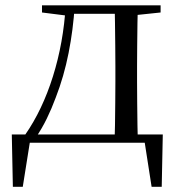

<svg xmlns="http://www.w3.org/2000/svg" viewBox="-20 -536 670 721"><path d="M545.9 0H70.9L95.2 -21.1L65.5 165.4H28.3L24.3 -31.1H591.3L587.3 165.4H549.3L520.2 -21.5ZM410.1 0Q411.3 -24.4 411.8 -65.3Q412.3 -106.3 412.8 -150.3Q413.3 -194.3 413.3 -228.5V-288.3Q413.3 -321.7 412.8 -365.7Q412.3 -409.7 411.8 -450.7Q411.3 -491.8 410.1 -516H497.7Q496.7 -491.8 496.2 -450.7Q495.7 -409.7 495.2 -365.7Q494.7 -321.7 494.7 -288.3V-228.5Q494.7 -194.3 495.2 -150.3Q495.7 -106.3 496.2 -65.3Q496.7 -24.4 497.7 0ZM137.7 -489.1V-516H239.7V-477.4H230.6ZM455.1 -477.4V-516H583.1V-489.1L471.5 -477.4ZM74.8 -30.4Q139.2 -123.1 178.8 -249.2Q218.4 -375.4 226.8 -516H260.6Q255 -425.3 237.6 -337.1Q220.2 -248.8 189.2 -169.3Q174.3 -128.8 155.7 -90.6Q137.1 -52.5 114.1 -19.1V-6.8ZM239.7 -484.1V-516H456.9V-484.1Z"/></svg>

Font: Early Summer Mincho VF
Style: Regular
Weight: 250
Designer: GuiWonder
Version: Version 1.002